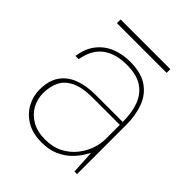

<svg xmlns="http://www.w3.org/2000/svg" viewBox="-179 -721 841 841"><g transform="rotate(45 241.5 -301.0)"><path d="M216 12Q162 12 124.5 -10Q87 -32 67 -68Q47 -104 47 -145Q47 -201 70.5 -235.5Q94 -270 136.5 -286.5Q179 -303 237 -303H405Q405 -362 389 -404Q373 -446 337.5 -469.5Q302 -493 241 -493Q171 -493 128.5 -461Q86 -429 74 -361H54Q62 -414 88.5 -447.5Q115 -481 154.5 -497Q194 -513 241 -513Q310 -513 350 -485.5Q390 -458 407.5 -411Q425 -364 425 -306V0H409L403 -109Q397 -98 384 -78Q371 -58 349.5 -37.5Q328 -17 295.5 -2.5Q263 12 216 12ZM218 -8Q267 -8 302 -26.5Q337 -45 360 -74Q383 -103 394 -135.5Q405 -168 405 -197V-285H237Q172 -285 135 -266.5Q98 -248 83.5 -216.5Q69 -185 69 -145Q69 -109 86.5 -77.5Q104 -46 137.5 -27Q171 -8 218 -8ZM81 -591V-614H389V-591Z"/></g></svg>

Font: DM Sans 17pt Thin
Style: Regular
Weight: 250
Version: Version 4.004;gftools[0.9.30]